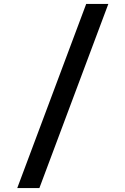

<svg xmlns="http://www.w3.org/2000/svg" viewBox="-20 -850 640 980"><path d="M68 110 420 -830H533L181 110Z"/></svg>

Font: Pitagon Sans Mono SemiBold
Style: Regular
Weight: 600
Monospace: yes
Designer: Travis Tran
Foundry: Pitagon
Version: Version 1.001; ttfautohint (v1.8.4.7-5d5b);gftools[0.9.26]